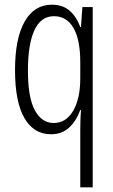

<svg xmlns="http://www.w3.org/2000/svg" viewBox="-20 -562 482 818"><path d="M322 -6Q322 -20 322.5 -43.5Q323 -67 325 -93H322Q304 -45 273.5 -17.5Q243 10 197 10Q124 10 84 -59Q44 -128 44 -263Q44 -398 85 -470Q126 -542 201 -542Q247 -542 276.5 -516.5Q306 -491 322 -447H325L331 -532H375V236H322ZM209 -38Q261 -38 291.5 -89.5Q322 -141 322 -229V-297Q322 -393 293 -443Q264 -493 210 -493Q154 -493 126.5 -433Q99 -373 99 -262Q99 -146 128.5 -92Q158 -38 209 -38Z"/></svg>

Font: Noto Sans Sinhala UI ExtraCondensed Light
Style: Regular
Weight: 300
Width: 2
Designer: Jelle Bosma - Monotype Design Team
Foundry: Monotype Imaging Inc.
Version: Version 2.006; ttfautohint (v1.8.4.7-5d5b)